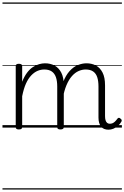

<svg xmlns="http://www.w3.org/2000/svg" viewBox="-20 -1030 1004 1550"><path d="M856 17Q837 17 821.5 11Q806 5 796 -7.5Q786 -20 780.5 -38Q775 -56 775 -81V-332Q775 -376 765 -406.5Q755 -437 732 -453Q709 -469 671 -469Q643 -469 614.5 -456.5Q586 -444 561 -416Q536 -388 516.5 -342Q497 -296 486 -229H462Q468 -311 489.5 -366.5Q511 -422 541.5 -456Q572 -490 608 -504.5Q644 -519 678 -519Q721 -519 754.5 -501Q788 -483 808 -444Q828 -405 828 -341V-93Q828 -73 832 -59.5Q836 -46 844.5 -38.5Q853 -31 866 -31Q878 -31 888 -35Q898 -39 908 -48.5Q918 -58 928 -72Q933 -79 940 -79Q947 -79 953 -72Q960 -68 962 -61Q964 -54 960 -48Q949 -28 932 -13.5Q915 1 895.5 9Q876 17 856 17ZM132 15Q119 15 113 10.5Q107 6 107 -4V-496Q107 -506 113 -510.5Q119 -515 132 -515Q146 -515 152.5 -510.5Q159 -506 159 -496V-370Q176 -413 198 -442.5Q220 -472 245.5 -488.5Q271 -505 296 -512Q321 -519 343 -519Q386 -519 420 -501Q454 -483 474.5 -444Q495 -405 495 -341V-4Q495 6 488 10.5Q481 15 468 15Q454 15 448 10.5Q442 6 442 -4V-332Q442 -376 431.5 -406.5Q421 -437 398 -453Q375 -469 337 -469Q310 -469 283.5 -458Q257 -447 232.5 -421.5Q208 -396 189.5 -355Q171 -314 159 -253V-4Q159 6 152.5 10.5Q146 15 132 15ZM0 490H964V500H0ZM0 -20H964V0H0ZM0 -505H964V-500H0ZM0 -1010H964V-1000H0Z"/></svg>

Font: Playwrite NG Modern Guides
Style: Regular
Weight: 400
Designer: Veronika Burian, José Scaglione
Foundry: TypeTogether
Version: Version 1.003